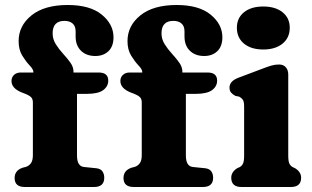

<svg xmlns="http://www.w3.org/2000/svg" viewBox="-20 -748 1248 768"><path d="M288 -126Q288 -82.5 316.5 -80L365.5 -75Q382.5 -73 389.8 -62.5Q397 -52 397 -37Q397 0 356 0H79.5Q38.5 0 38.5 -36Q38.5 -66 70 -77L83.5 -80.5Q96 -84.5 103.8 -95.2Q111.5 -106 111.5 -127.5V-338Q111.5 -351 105.2 -358.2Q99 -365.5 80.5 -373L67.5 -378Q26 -394.5 26 -424Q26 -439 36.2 -448.5Q46.5 -458 63.5 -458H113.5V-460.5Q113.5 -470.5 98.8 -486Q84 -501.5 69.2 -525.2Q54.5 -549 54.5 -583.5Q54.5 -645 106 -686.5Q157.5 -728 251 -728Q340 -728 387 -689.5Q434 -651 434 -599Q434 -562.5 413.8 -543.2Q393.5 -524 361.5 -524Q325.5 -524 304 -545Q282.5 -566 282.5 -602V-622.5Q282.5 -643.5 270.5 -654Q258.5 -664.5 238 -664.5Q190.5 -664.5 190.5 -614.5Q190.5 -591.5 203 -571.5Q215.5 -551.5 232.2 -533.2Q249 -515 261.5 -497.5Q274 -480 274 -461.5V-458H374.5Q413 -458 413 -425.5Q413 -402.5 392.8 -387.5Q372.5 -372.5 326 -372.5H288ZM723.5 -126Q723.5 -82.5 752 -80L801 -75Q818 -73 825.2 -62.5Q832.5 -52 832.5 -37Q832.5 0 791.5 0H515Q474 0 474 -36Q474 -66 505.5 -77L519 -80.5Q531.5 -84.5 539.2 -95.2Q547 -106 547 -127.5V-338Q547 -351 540.8 -358.2Q534.5 -365.5 516 -373L503 -378Q461.5 -394.5 461.5 -424Q461.5 -439 471.8 -448.5Q482 -458 499 -458H549V-460.5Q549 -470.5 534.2 -486Q519.5 -501.5 504.8 -525.2Q490 -549 490 -583.5Q490 -645 541.5 -686.5Q593 -728 686.5 -728Q775.5 -728 822.5 -689.5Q869.5 -651 869.5 -599Q869.5 -562.5 849.2 -543.2Q829 -524 797 -524Q761 -524 739.5 -545Q718 -566 718 -602V-622.5Q718 -643.5 706 -654Q694 -664.5 673.5 -664.5Q626 -664.5 626 -614.5Q626 -591.5 638.5 -571.5Q651 -551.5 667.8 -533.2Q684.5 -515 697 -497.5Q709.5 -480 709.5 -461.5V-458H810Q848.5 -458 848.5 -425.5Q848.5 -402.5 828.2 -387.5Q808 -372.5 761.5 -372.5H723.5ZM1033 -550Q984.5 -550 956 -573.5Q927.5 -597 927.5 -637Q927.5 -676 956 -699Q984.5 -722 1033 -722Q1081.5 -722 1110.2 -699Q1139 -676 1139 -637Q1139 -597 1110.2 -573.5Q1081.5 -550 1033 -550ZM1133 -450V-126Q1133 -103 1137.5 -93.8Q1142 -84.5 1150 -80L1160.5 -75Q1184.5 -60 1184.5 -37Q1184.5 0 1143.5 0H946Q905 0 905 -37Q905 -60 928.5 -75L939.5 -80Q947.5 -84.5 952 -93.8Q956.5 -103 956.5 -126V-321.5Q956.5 -342 951 -349.5Q945.5 -357 936.5 -361.5L921.5 -364.5Q911 -370 904.5 -377.5Q898 -385 898 -397.5Q898 -423.5 933.5 -437L1029 -473Q1051 -481.5 1065.8 -485.8Q1080.5 -490 1096.5 -490Q1113.5 -490 1123.2 -479Q1133 -468 1133 -450Z"/></svg>

Font: Fraunces 9pt S100
Style: Bold
Weight: 700
Version: Version 1.000; ttfautohint (v1.8.3)